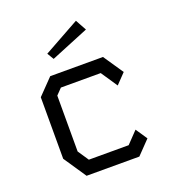

<svg xmlns="http://www.w3.org/2000/svg" viewBox="-135 -850 870 956"><g transform="rotate(-20 300.0 -372.0)"><path d="M160 -528 80 -445.5V-119.5L160.5 0H440L509 -71.5L468 -132.5L409.5 -71.5H198.5L160 -129V-425L190.5 -456.5H401.5L460 -369.5L511 -422.5L439.5 -528ZM374.5 -743.5 184.5 -638 205.5 -603 406.5 -685.5Z"/></g></svg>

Font: Kode
Style: Regular
Weight: 400
Monospace: yes
Designer: Isa Ozler
Foundry: Kadena LLC
Version: Version 1.000;gftools[0.9.28]